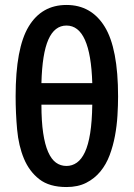

<svg xmlns="http://www.w3.org/2000/svg" viewBox="-20 -757 540 774"><path d="M43 -369Q43 -563 95.5 -650Q148 -737 248 -737Q348 -737 402 -649.5Q456 -562 456 -368Q456 -332 453.5 -291Q451 -250 443.5 -209.5Q436 -169 422 -131.5Q408 -94 384.5 -65.5Q361 -37 327.5 -20Q294 -3 248 -3Q179 -3 138.5 -34.5Q98 -66 76.5 -117.5Q55 -169 49 -235Q43 -301 43 -369ZM352 -422Q345 -654 248 -654Q200 -654 175 -597.5Q150 -541 147 -422ZM147 -335Q147 -268 154 -221Q161 -174 174 -144.5Q187 -115 205.5 -101.5Q224 -88 248 -88Q271 -88 290 -101.5Q309 -115 322.5 -144Q336 -173 343.5 -220Q351 -267 352 -335Z"/></svg>

Font: D2Coding ligature
Style: Bold
Weight: 700
Monospace: yes
Designer: Yong-Rak Park; Jeong-Hwan Yoon; Sang-Min Lee;
Foundry: NHN Corporation
Version: Version 1.3.2; Build 20180524